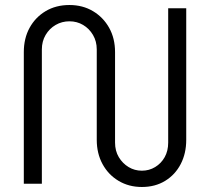

<svg xmlns="http://www.w3.org/2000/svg" viewBox="-20 -733 838 766"><path d="M546 13Q494 13 453 -11.5Q412 -36 389 -78.5Q366 -121 366 -175V-536Q366 -568 351 -593.5Q336 -619 311.5 -633.5Q287 -648 257 -648Q227 -648 202 -633.5Q177 -619 162 -593.5Q147 -568 147 -536V0H75V-525Q75 -580 98 -622Q121 -664 162 -688.5Q203 -713 257 -713Q310 -713 351 -688.5Q392 -664 415.5 -622Q439 -580 439 -525V-164Q439 -131 454 -106Q469 -81 493 -66.5Q517 -52 546 -52Q575 -52 599 -66.5Q623 -81 637 -106Q651 -131 651 -164V-700H723V-175Q723 -121 701 -78.5Q679 -36 639 -11.5Q599 13 546 13Z"/></svg>

Font: MuseoModerno Thin Light
Style: Regular
Weight: 300
Version: Version 1.003